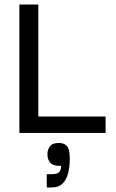

<svg xmlns="http://www.w3.org/2000/svg" viewBox="-20 -583 509 842"><path d="M65 -8V-563H148V-8ZM65 0V-72H443V0ZM185 239V181H206Q231 181 239.5 171.5Q248 162 248 144Q216 146 202 132Q188 118 188 94Q188 73 199 58.5Q210 44 238 44Q262 44 274 58Q286 72 286 112Q286 148 278.5 177Q271 206 254 222.5Q237 239 208 239Z"/></svg>

Font: Darker Grotesque SemiBold
Style: Regular
Weight: 600
Designer: Gabriel Lam
Foundry: TypeRant
Version: Version 1.000;gftools[0.9.28]